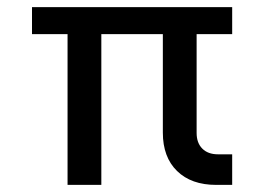

<svg xmlns="http://www.w3.org/2000/svg" viewBox="-20 -520 749 540"><path d="M70 -424V-500H633V-424H533V-146Q533 -118 549 -102Q565 -86 593 -86H633V0H588Q518 0 478 -39Q438 -78 438 -147V-424H265V0H170V-424Z"/></svg>

Font: MedMera Sans Display
Style: Regular
Weight: 500
Designer: Kasper Nordkvist
Foundry: UNCUT.wtf
Version: Version 1.300